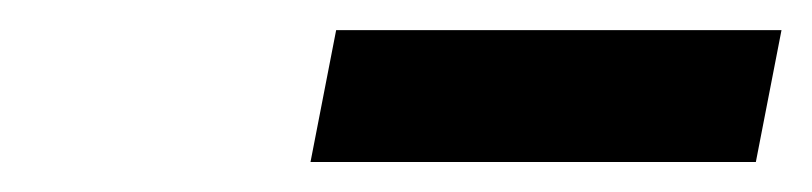

<svg xmlns="http://www.w3.org/2000/svg" viewBox="-20 -754 541 128"><path d="M187 -646 204.1 -733.9H501L483.9 -646Z"/></svg>

Font: Involve SemiBold Oblique
Style: Italic
Weight: 600
Italic angle: -10.5°
Designer: Stefan Peev
Foundry: Context Ltd.
Version: Version 1.001